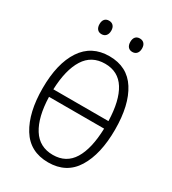

<svg xmlns="http://www.w3.org/2000/svg" viewBox="-217 -1024 1033 1150"><g transform="rotate(30 300.0 -449.0)"><path d="M550 -360Q550 -191 488 -90.5Q426 10 300 10Q174 10 112 -90.5Q50 -191 50 -359Q50 -530 114.5 -627.5Q179 -725 302 -725Q426 -725 488 -627.5Q550 -530 550 -360ZM109 -385H490Q486 -525 439.5 -599Q393 -673 302 -673Q209 -673 161.5 -597.5Q114 -522 109 -385ZM490 -333H109Q113 -195 161 -119Q209 -43 302 -43Q394 -43 440 -118Q486 -193 490 -333ZM153 -862Q153 -884 163.5 -896Q174 -908 193 -908Q212 -908 223 -896Q234 -884 234 -862Q234 -840 223 -827.5Q212 -815 193 -815Q174 -815 163.5 -827.5Q153 -840 153 -862ZM366 -862Q366 -884 376.5 -896Q387 -908 406 -908Q425 -908 436 -896Q447 -884 447 -862Q447 -840 436 -827.5Q425 -815 406 -815Q387 -815 376.5 -827.5Q366 -840 366 -862Z"/></g></svg>

Font: Noto Sans Mono UI Light
Style: Regular
Weight: 300
Monospace: yes
Designer: Monotype Design team
Foundry: Monotype Imaging Inc.
Version: Version 1.000